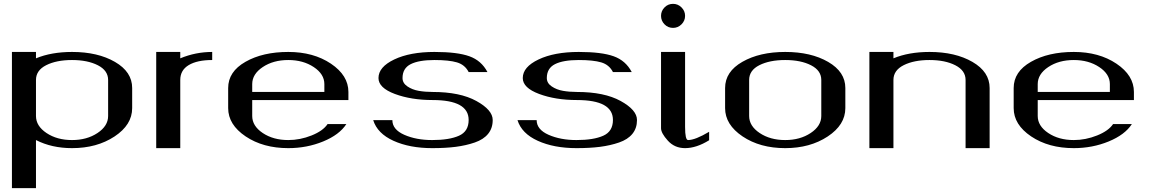

<svg xmlns="http://www.w3.org/2000/svg" viewBox="-20 -770 5997 998"><path d="M167 -500V-466.8Q247.1 -500 354.5 -500Q488.3 -500 577.6 -448.2Q667 -396.5 667 -312.5V-208Q667 -121.1 575.2 -60.5Q483.4 0 354.5 0Q249 0 167 -42V208H42V-500ZM542 -167V-354.5Q542 -403.3 488.8 -430.7Q435.5 -458 354.5 -458Q273.4 -458 220.2 -431.2Q167 -404.3 167 -354.5V-167Q167 -115.2 221.7 -78.6Q276.4 -42 354.5 -42Q431.6 -42 486.8 -78.6Q542 -115.2 542 -167Z M1083 -500V-458Q1004.9 -458 960.9 -431.6Q917 -405.3 917 -354.5V0H792V-500H917V-466.8Q997.1 -500 1083 -500Z M1791 -250H1291V-167Q1291 -115.2 1345.7 -78.6Q1400.4 -42 1478.5 -42Q1540 -42 1599.6 -65.9Q1659.2 -89.8 1682.6 -125H1780.3Q1744.1 -69.3 1659.7 -34.7Q1575.2 0 1478.5 0Q1347.7 0 1256.8 -61Q1166 -122.1 1166 -208V-312.5Q1166 -397.5 1255.9 -448.7Q1345.7 -500 1478.5 -500Q1609.4 -500 1700.2 -439Q1791 -377.9 1791 -292ZM1291 -292H1666V-333Q1666 -384.8 1610.8 -421.4Q1555.7 -458 1478.5 -458Q1400.4 -458 1345.7 -421.4Q1291 -384.8 1291 -333Z M2238.3 -500Q2357.4 -500 2419.9 -477.5Q2482.4 -455.1 2513.7 -395.5H2416Q2396.5 -433.6 2355 -445.8Q2313.5 -458 2238.3 -458Q2157.2 -458 2114.7 -436.5Q2072.3 -415 2072.3 -364.3Q2072.3 -337.9 2097.7 -320.8Q2123 -303.7 2156.2 -297.9Q2189.5 -292 2228.5 -292Q2371.1 -292 2456.1 -245.1Q2541 -198.2 2541 -146.5V-145.5Q2541 -103.5 2517.1 -74.2Q2493.2 -44.9 2447.8 -29.3Q2402.3 -13.7 2349.1 -6.8Q2295.9 0 2226.6 0Q2109.4 0 2025.4 -38.1Q1941.4 -76.2 1919.9 -145.5H2019.5Q2019.5 -96.7 2081.5 -69.3Q2143.6 -42 2226.6 -42Q2315.4 -42 2365.7 -64.5Q2416 -86.9 2416 -146.5Q2416 -250 2228.5 -250Q2117.2 -250 2032.2 -281.7Q1947.3 -313.5 1947.3 -364.3Q1947.3 -421.9 2029.3 -460.9Q2111.3 -500 2238.3 -500Z M2988.3 -500Q3107.4 -500 3169.9 -477.5Q3232.4 -455.1 3263.7 -395.5H3166Q3146.5 -433.6 3105 -445.8Q3063.5 -458 2988.3 -458Q2907.2 -458 2864.7 -436.5Q2822.3 -415 2822.3 -364.3Q2822.3 -337.9 2847.7 -320.8Q2873 -303.7 2906.2 -297.9Q2939.5 -292 2978.5 -292Q3121.1 -292 3206.1 -245.1Q3291 -198.2 3291 -146.5V-145.5Q3291 -103.5 3267.1 -74.2Q3243.2 -44.9 3197.8 -29.3Q3152.3 -13.7 3099.1 -6.8Q3045.9 0 2976.6 0Q2859.4 0 2775.4 -38.1Q2691.4 -76.2 2669.9 -145.5H2769.5Q2769.5 -96.7 2831.5 -69.3Q2893.6 -42 2976.6 -42Q3065.4 -42 3115.7 -64.5Q3166 -86.9 3166 -146.5Q3166 -250 2978.5 -250Q2867.2 -250 2782.2 -281.7Q2697.3 -313.5 2697.3 -364.3Q2697.3 -421.9 2779.3 -460.9Q2861.3 -500 2988.3 -500Z M3478.5 -750Q3503.9 -750 3522.5 -731.4Q3541 -712.9 3541 -687.5Q3541 -662.1 3522.5 -643.6Q3503.9 -625 3478.5 -625Q3452.1 -625 3434.1 -643.6Q3416 -662.1 3416 -687.5Q3416 -712.9 3434.1 -731.4Q3452.1 -750 3478.5 -750ZM3541 -500V-110.4Q3541 -42 3556.6 -42Q3593.8 -42 3666 -85V-41Q3599.6 0 3541 0Q3486.3 0 3451.2 -39.1Q3416 -78.1 3416 -103.5V-500Z M4249 -167V-354.5Q4249 -403.3 4195.8 -430.7Q4142.6 -458 4061.5 -458Q3980.5 -458 3927.2 -431.2Q3874 -404.3 3874 -354.5V-167Q3874 -115.2 3928.7 -78.6Q3983.4 -42 4061.5 -42Q4138.7 -42 4193.8 -78.6Q4249 -115.2 4249 -167ZM4374 -208Q4374 -121.1 4282.2 -60.5Q4190.4 0 4061.5 0Q3930.7 0 3839.8 -61Q3749 -122.1 3749 -208V-312.5Q3749 -397.5 3838.9 -448.7Q3928.7 -500 4061.5 -500Q4195.3 -500 4284.7 -448.2Q4374 -396.5 4374 -312.5Z M5124 0H4999V-354.5Q4999 -403.3 4945.8 -430.7Q4892.6 -458 4811.5 -458Q4730.5 -458 4677.2 -431.2Q4624 -404.3 4624 -354.5V0H4499V-500H4624V-466.8Q4704.1 -500 4811.5 -500Q4945.3 -500 5034.7 -448.2Q5124 -396.5 5124 -312.5Z M5874 -250H5374V-167Q5374 -115.2 5428.7 -78.6Q5483.4 -42 5561.5 -42Q5623 -42 5682.6 -65.9Q5742.2 -89.8 5765.6 -125H5863.3Q5827.1 -69.3 5742.7 -34.7Q5658.2 0 5561.5 0Q5430.7 0 5339.8 -61Q5249 -122.1 5249 -208V-312.5Q5249 -397.5 5338.9 -448.7Q5428.7 -500 5561.5 -500Q5692.4 -500 5783.2 -439Q5874 -377.9 5874 -292ZM5374 -292H5749V-333Q5749 -384.8 5693.8 -421.4Q5638.7 -458 5561.5 -458Q5483.4 -458 5428.7 -421.4Q5374 -384.8 5374 -333Z"/></svg>

Font: okolaks
Style: Bold
Weight: 600
Width: 8
Version: Version 000.6.0